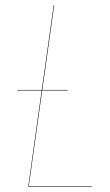

<svg xmlns="http://www.w3.org/2000/svg" viewBox="-20 -700 414 720"><path d="M87.9 -2H324.2V0H85.9L136.2 -360.8H44.9V-362.8H136.7L181.2 -680.2H183.1L138.7 -362.8H233.9V-360.8H138.2Z"/></svg>

Font: Fira Sans Compressed Two
Style: Italic
Weight: 100
Width: 3
Italic angle: -8°
Designer: Carrois Corporate & Edenspiekermann AG
Foundry: Carrois Corporate GbR & Edenspiekermann AG
Version: Version 4.203;PS 004.203;hotconv 1.0.88;makeotf.lib2.5.64775